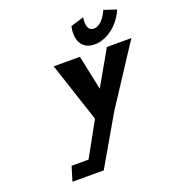

<svg xmlns="http://www.w3.org/2000/svg" viewBox="-161 -1048 1066 1172"><g transform="rotate(-20 372.5 -462.5)"><path d="M643 -922.7C643 -922.7 609.4 -835.2 551.2 -835.2C492.9 -835.2 512.9 -922.7 512.9 -922.7L426.8 -896.3C406.4 -805.4 442.9 -742.5 522.9 -742.5C602.8 -742.5 685.5 -805.4 723.6 -896.3ZM241.1 -702.5 368.5 -315.8 246.1 -94.8H136L107.5 -1.3H194.3H310.8L495.9 -320.9L745.5 -702.5H586.5L458.5 -478.2L411.2 -702.5Z"/></g></svg>

Font: Hussar
Style: BdSuprConOblThree
Weight: 700
Foundry: Cannot Into Space Fonts
Version: Version 2.00